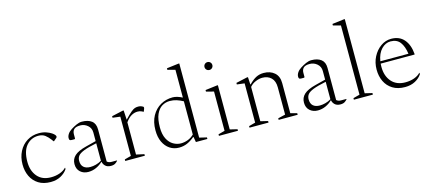

<svg xmlns="http://www.w3.org/2000/svg" viewBox="-56 -1267 4021 1795"><g transform="rotate(-15 1954.0 -370.0)"><path d="M264 10Q194 10 146.5 -20Q99 -50 74.5 -101Q50 -152 50 -216Q50 -286 78.5 -341.5Q107 -397 157.5 -428.5Q208 -460 272 -460Q312 -460 343 -449Q374 -438 393 -425Q425 -403 425 -387Q425 -380 418 -374L391 -351H387L374 -369Q352 -399 326.5 -418.5Q301 -438 261 -438Q191 -438 145.5 -385.5Q100 -333 100 -229Q100 -141 146.5 -86.5Q193 -32 278 -32Q324 -32 363 -46Q402 -60 424 -84H427V-71Q404 -36 362 -13Q320 10 264 10Z M628 10Q582 10 551 -17.5Q520 -45 520 -94Q520 -142 554.5 -174Q589 -206 669 -226L767 -251V-334Q767 -377 736 -403.5Q705 -430 665 -430Q622 -430 604.5 -412.5Q587 -395 587 -365V-324L582 -319H556Q540 -319 535 -324Q530 -329 530 -343Q530 -362 543 -382Q556 -402 581 -418Q608 -435 635.5 -447.5Q663 -460 688 -460Q748 -460 782.5 -433.5Q817 -407 817 -351V-40Q825 -33 835.5 -29Q846 -25 860 -25H912L913 -24V-22Q906 -12 890 -1Q874 10 847 10Q812 10 793 -8Q774 -26 770 -50H768Q742 -24 705.5 -7Q669 10 628 10ZM570 -112Q570 -71 593 -50.5Q616 -30 658 -30Q683 -30 712 -37.5Q741 -45 767 -61V-230Q684 -213 641.5 -196Q599 -179 584.5 -159Q570 -139 570 -112Z M986 0V-15L1049 -32V-412L976 -421V-436L1084 -460H1094L1099 -371H1101Q1140 -412 1163 -431Q1186 -450 1201 -455Q1216 -460 1235 -460Q1252 -460 1266 -454Q1276 -450 1280.5 -446.5Q1285 -443 1285 -437Q1285 -435 1284.5 -432.5Q1284 -430 1283 -426L1273 -400H1271L1252 -409Q1238 -416 1215 -416Q1186 -416 1157 -400Q1128 -384 1099 -344V-32L1176 -15V0Z M1506 10Q1456 10 1417 -16Q1378 -42 1355.5 -89.5Q1333 -137 1333 -203Q1333 -285 1365 -342.5Q1397 -400 1450 -430Q1503 -460 1567 -460Q1589 -460 1613 -452.5Q1637 -445 1660 -433V-702L1587 -721V-736L1700 -750H1710V-32L1781 -15V0H1670L1661 -51H1656Q1622 -22 1585.5 -6Q1549 10 1506 10ZM1380 -219Q1380 -152 1402 -108.5Q1424 -65 1459.5 -44.5Q1495 -24 1533 -24Q1566 -24 1599 -36Q1632 -48 1660 -75V-397Q1629 -414 1598 -424Q1567 -434 1532 -434Q1491 -434 1456.5 -413Q1422 -392 1401 -344.5Q1380 -297 1380 -219Z M1967 -618Q1951 -618 1940 -629Q1929 -640 1929 -656Q1929 -672 1940 -683Q1951 -694 1967 -694Q1983 -694 1994 -683Q2005 -672 2005 -656Q2005 -640 1994 -629Q1983 -618 1967 -618ZM1893 0V-15L1956 -32V-412L1883 -431V-446L1996 -460H2006V-32L2077 -15V0Z M2189 0V-15L2252 -32V-412L2179 -421V-436L2287 -460H2297L2301 -388H2304Q2341 -426 2374 -443Q2407 -460 2448 -460Q2511 -460 2551.5 -425Q2592 -390 2592 -323V-32L2655 -15V0H2471V-15L2542 -32V-296Q2542 -357 2509.5 -388.5Q2477 -420 2424 -420Q2394 -420 2359 -405.5Q2324 -391 2302 -364V-32L2373 -15V0Z M2849 10Q2803 10 2772 -17.5Q2741 -45 2741 -94Q2741 -142 2775.5 -174Q2810 -206 2890 -226L2988 -251V-334Q2988 -377 2957 -403.5Q2926 -430 2886 -430Q2843 -430 2825.5 -412.5Q2808 -395 2808 -365V-324L2803 -319H2777Q2761 -319 2756 -324Q2751 -329 2751 -343Q2751 -362 2764 -382Q2777 -402 2802 -418Q2829 -435 2856.5 -447.5Q2884 -460 2909 -460Q2969 -460 3003.5 -433.5Q3038 -407 3038 -351V-40Q3046 -33 3056.5 -29Q3067 -25 3081 -25H3133L3134 -24V-22Q3127 -12 3111 -1Q3095 10 3068 10Q3033 10 3014 -8Q2995 -26 2991 -50H2989Q2963 -24 2926.5 -7Q2890 10 2849 10ZM2791 -112Q2791 -71 2814 -50.5Q2837 -30 2879 -30Q2904 -30 2933 -37.5Q2962 -45 2988 -61V-230Q2905 -213 2862.5 -196Q2820 -179 2805.5 -159Q2791 -139 2791 -112Z M3199 0V-15L3262 -32V-702L3189 -721V-736L3302 -750H3312V-32L3383 -15V0Z M3694 10Q3623 10 3574.5 -20Q3526 -50 3501.5 -101Q3477 -152 3477 -216Q3477 -284 3505.5 -339Q3534 -394 3580.5 -427Q3627 -460 3682 -460Q3761 -460 3806 -408Q3851 -356 3858 -264L3855 -261H3528Q3527 -246 3527 -229Q3527 -141 3574.5 -86.5Q3622 -32 3708 -32Q3755 -32 3793.5 -46Q3832 -60 3854 -84H3857V-71Q3835 -36 3792.5 -13Q3750 10 3694 10ZM3670 -438Q3621 -438 3582 -397.5Q3543 -357 3531 -283H3803Q3793 -356 3762 -397Q3731 -438 3670 -438Z"/></g></svg>

Font: Spectral ExtraLight
Style: Regular
Weight: 275
Designer: Jean-Baptiste Levee
Foundry: Production Type
Version: Version 2.001